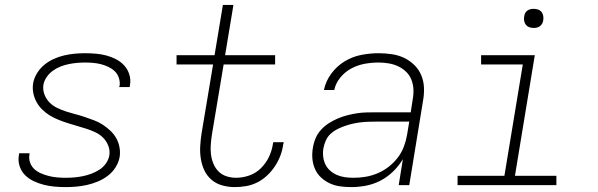

<svg xmlns="http://www.w3.org/2000/svg" viewBox="-20 -755 2440 783"><path d="M248 8Q225 8 202.5 6Q180 4 158.5 -1.5Q137 -7 117 -16.5Q97 -26 82 -41Q67 -56 60 -77.5Q53 -99 57 -122Q57 -124 57.5 -126Q58 -128 58 -130H101Q100 -128 100 -127Q100 -126 100 -124Q97 -107 103 -91Q109 -75 121 -64.5Q133 -54 148.5 -47.5Q164 -41 180 -37Q196 -33 213.5 -31.5Q231 -30 248 -30Q266 -30 283 -31.5Q300 -33 317.5 -36.5Q335 -40 352.5 -46.5Q370 -53 385.5 -63Q401 -73 412 -88.5Q423 -104 426 -122Q429 -142 421.5 -161Q414 -180 400.5 -193.5Q387 -207 369 -215.5Q351 -224 332 -230Q313 -236 294 -241.5Q275 -247 256 -253Q237 -259 218.5 -266.5Q200 -274 183.5 -284Q167 -294 153 -307.5Q139 -321 129.5 -338Q120 -355 116 -374.5Q112 -394 115 -415Q119 -437 131 -456.5Q143 -476 160.5 -490.5Q178 -505 199 -514.5Q220 -524 241.5 -529Q263 -534 284.5 -536Q306 -538 327 -538Q349 -538 371.5 -536Q394 -534 414.5 -528.5Q435 -523 454 -513Q473 -503 487 -487.5Q501 -472 507.5 -451Q514 -430 510 -408Q510 -406 509.5 -404Q509 -402 509 -400H466Q467 -402 467 -403.5Q467 -405 468 -406Q470 -422 464.5 -438Q459 -454 448 -464.5Q437 -475 422.5 -482Q408 -489 392.5 -493Q377 -497 360.5 -498.5Q344 -500 327 -500Q310 -500 293.5 -498.5Q277 -497 260 -493.5Q243 -490 226.5 -483.5Q210 -477 195.5 -466.5Q181 -456 170.5 -441Q160 -426 157 -409Q154 -388 161.5 -369Q169 -350 182.5 -336.5Q196 -323 214 -314.5Q232 -306 250.5 -300Q269 -294 288.5 -289Q308 -284 327 -277.5Q346 -271 364.5 -264Q383 -257 399 -246.5Q415 -236 429.5 -222.5Q444 -209 453.5 -192.5Q463 -176 467 -156Q471 -136 468 -115Q464 -93 451.5 -73Q439 -53 420 -38.5Q401 -24 379.5 -15Q358 -6 336 -1Q314 4 292 6Q270 8 248 8Z M937 8Q911 8 886 1Q861 -6 842.5 -22Q824 -38 813.5 -60Q803 -82 799 -107.5Q795 -133 796.5 -159Q798 -185 802 -211L849 -492H700V-530H855L889 -735H932L898 -530H1102V-492H892L844 -205Q841 -185 839.5 -164.5Q838 -144 840.5 -124.5Q843 -105 850.5 -87Q858 -69 871.5 -55.5Q885 -42 904 -36Q923 -30 943 -30Q970 -30 997 -39.5Q1024 -49 1044.5 -69.5Q1065 -90 1077 -115.5Q1089 -141 1093 -168Q1094 -170 1094 -172Q1094 -174 1094 -175H1137Q1137 -173 1136.5 -171Q1136 -169 1135 -167Q1132 -143 1123.5 -120.5Q1115 -98 1101.5 -77.5Q1088 -57 1069.5 -39.5Q1051 -22 1029 -11Q1007 0 983.5 4Q960 8 937 8Z M1413 8Q1390 8 1367.5 5Q1345 2 1325.5 -7Q1306 -16 1290 -30.5Q1274 -45 1265 -65Q1256 -85 1254 -107.5Q1252 -130 1256 -152Q1259 -172 1267 -191Q1275 -210 1289 -225.5Q1303 -241 1321 -252.5Q1339 -264 1358 -272Q1377 -280 1396.5 -285Q1416 -290 1435.5 -293Q1455 -296 1474.5 -296.5Q1494 -297 1513 -297H1655L1663 -349Q1667 -370 1666 -391Q1665 -412 1657.5 -430.5Q1650 -449 1636 -462.5Q1622 -476 1604 -484.5Q1586 -493 1565.5 -496.5Q1545 -500 1524 -500Q1496 -500 1468 -495Q1440 -490 1414 -476.5Q1388 -463 1368.5 -439.5Q1349 -416 1343 -388H1301Q1308 -423 1330.5 -454Q1353 -485 1385 -504.5Q1417 -524 1453 -531Q1489 -538 1524 -538Q1551 -538 1578 -534Q1605 -530 1628 -519Q1651 -508 1669.5 -490Q1688 -472 1698 -448Q1708 -424 1709 -397Q1710 -370 1705 -343L1649 0H1606L1623 -106Q1607 -79 1583.5 -56Q1560 -33 1532 -18.5Q1504 -4 1473.5 2Q1443 8 1413 8ZM1421 -30Q1446 -30 1470.5 -34Q1495 -38 1519 -48Q1543 -58 1564.5 -74.5Q1586 -91 1602 -112Q1618 -133 1627 -157Q1636 -181 1640 -205L1649 -259H1513Q1498 -259 1482 -258.5Q1466 -258 1450 -256Q1434 -254 1418.5 -250.5Q1403 -247 1387 -241.5Q1371 -236 1356 -228.5Q1341 -221 1328.5 -209.5Q1316 -198 1309 -182.5Q1302 -167 1299 -151Q1296 -134 1298 -116.5Q1300 -99 1307 -84.5Q1314 -70 1326.5 -59Q1339 -48 1354 -41.5Q1369 -35 1386 -32.5Q1403 -30 1421 -30Z M1846 0V-38H2037L2112 -492H1942V-530H2161L2080 -38H2249V0ZM2156 -641Q2147 -641 2138.5 -644Q2130 -647 2124.5 -654Q2119 -661 2117.5 -670.5Q2116 -680 2118 -690Q2119 -696 2122 -702Q2125 -708 2131 -712Q2137 -716 2143.5 -717.5Q2150 -719 2156 -719Q2166 -719 2174.5 -716Q2183 -713 2188.5 -706Q2194 -699 2195.5 -689.5Q2197 -680 2195 -670Q2194 -664 2190.5 -658Q2187 -652 2181.5 -648Q2176 -644 2169.5 -642.5Q2163 -641 2156 -641Z"/></svg>

Font: Iosevka Curly XLtExObl
Style: Regular
Weight: 200
Width: 7
Italic angle: -9°
Monospace: yes
Designer: Belleve Invis
Foundry: Belleve Invis
Version: Version 11.0.1; ttfautohint (v1.8.3)